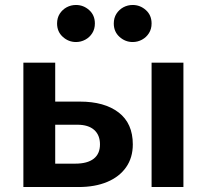

<svg xmlns="http://www.w3.org/2000/svg" viewBox="-20 -752 831 772"><path d="M74 0V-500H202V-94H282.5Q331.5 -94 356.8 -113.8Q382 -133.5 382 -171.5Q382 -209 358.5 -229.8Q335 -250.5 291 -250.5H186.5V-343.5H301Q400 -343.5 457 -299.8Q514 -256 514 -171.5Q514 -118 487 -79.5Q460 -41 411 -20.5Q362 0 296 0ZM589.5 0V-500H717.5V0ZM285.5 -583Q255.5 -583 232.5 -603.8Q209.5 -624.5 209.5 -657.5Q209.5 -680 220.2 -696.8Q231 -713.5 248.2 -722.8Q265.5 -732 285.5 -732Q315.5 -732 338.5 -711.5Q361.5 -691 361.5 -657.5Q361.5 -635.5 351 -618.8Q340.5 -602 323 -592.5Q305.5 -583 285.5 -583ZM513.5 -583Q483.5 -583 460.5 -603.8Q437.5 -624.5 437.5 -657.5Q437.5 -680 448.2 -696.8Q459 -713.5 476.2 -722.8Q493.5 -732 513.5 -732Q543.5 -732 566.5 -711.5Q589.5 -691 589.5 -657.5Q589.5 -635.5 579 -618.8Q568.5 -602 551 -592.5Q533.5 -583 513.5 -583Z"/></svg>

Font: Geologica Roman Medium
Style: Regular
Weight: 500
Designer: Sindre Bremnes, Frode Helland
Foundry: Monokrom Skriftforlag AS
Version: Version 1.010;gftools[0.9.28]